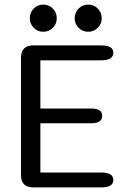

<svg xmlns="http://www.w3.org/2000/svg" viewBox="-20 -817 556 837"><path d="M474 -587Q474 -554 421.5 -554H156V-344H376Q402.5 -344 414 -335.8Q425.5 -327.5 425.5 -312Q425.5 -296.5 414 -288Q402.5 -279.5 376 -279.5H156V-65H421.5Q474 -65 474 -32Q474 0 421.5 0H125.5Q71.5 0 71.5 -54V-565Q71.5 -619 125.5 -619H421.5Q474 -619 474 -587ZM168.5 -678.5Q144 -678.5 127 -695.8Q110 -713 110 -737.5Q110 -762.5 127 -779.8Q144 -797 168.5 -797Q193 -797 210.2 -779.8Q227.5 -762.5 227.5 -737.5Q227.5 -713 210.2 -695.8Q193 -678.5 168.5 -678.5ZM364.5 -678.5Q340 -678.5 322.8 -695.8Q305.5 -713 305.5 -737.5Q305.5 -762.5 322.8 -779.8Q340 -797 364.5 -797Q389 -797 406.2 -779.8Q423.5 -762.5 423.5 -737.5Q423.5 -713 406.2 -695.8Q389 -678.5 364.5 -678.5Z"/></svg>

Font: Sono
Style: Regular
Weight: 400
Designer: Tyler Finck
Foundry: Tyler Finck
Version: Version 2.112